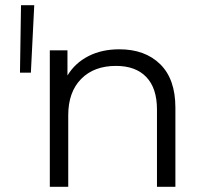

<svg xmlns="http://www.w3.org/2000/svg" viewBox="-20 -720 790 740"><path d="M61 -700H112L99 -440H57ZM656 -305V0H585V-298Q585 -380 544 -423Q503 -466 427 -466Q342 -466 292.5 -415.5Q243 -365 243 -276V0H172V-526H240V-429Q269 -477 320.5 -503.5Q372 -530 440 -530Q539 -530 597.5 -472.5Q656 -415 656 -305Z"/></svg>

Font: APTA Sans Regular
Style: Regular
Weight: 400
Version: Version 7.200